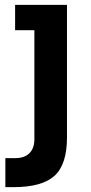

<svg xmlns="http://www.w3.org/2000/svg" viewBox="-20 -563 372 788"><path d="M35.2 205.1H2V85.9H43.9Q80.6 85.9 100.8 65.7Q121.1 45.4 121.1 8.8V-439H42V-543H254.9V1Q254.9 112.3 203.6 158.7Q152.3 205.1 35.2 205.1Z"/></svg>

Font: Sora SemiBold
Style: Regular
Weight: 600
Designer: Jonathan Barnbrook, Julián Moncada
Foundry: Barnbrook Fonts
Version: Version 2.000